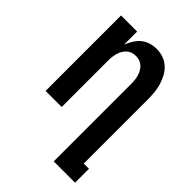

<svg xmlns="http://www.w3.org/2000/svg" viewBox="-218 -624 936 936"><g transform="rotate(45 250.0 -156.5)"><path d="M330 215V-320Q330 -333 328.5 -346Q327 -359 323.5 -371.5Q320 -384 313.5 -395Q307 -406 297.5 -415Q288 -424 275.5 -428Q263 -432 250 -432Q237 -432 224.5 -428Q212 -424 202.5 -415Q193 -406 186.5 -395Q180 -384 176.5 -371.5Q173 -359 171.5 -346Q170 -333 170 -320V0H59V-520H170V-430Q178 -450 189.5 -469Q201 -488 217.5 -501.5Q234 -515 255 -521.5Q276 -528 298 -528Q322 -528 344.5 -520Q367 -512 384.5 -495.5Q402 -479 413 -458Q424 -437 430.5 -414Q437 -391 439 -367.5Q441 -344 441 -320V119H477V215Z"/></g></svg>

Font: Iosevka Term Curly
Style: Bold
Weight: 700
Designer: Belleve Invis
Foundry: Belleve Invis
Version: Version 32.3.0